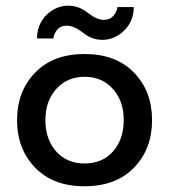

<svg xmlns="http://www.w3.org/2000/svg" viewBox="-20 -645 595 675"><path d="M168 -509.8C168 -518.2 171.9 -528 179.7 -539.1C188.2 -549.5 199.9 -554.7 214.8 -554.7C231.8 -554.7 250.7 -546.5 271.5 -530.3C292.3 -513.3 315.1 -504.9 339.8 -504.9C368.5 -504.9 393.9 -515.6 416 -537.1C438.8 -559.2 450.2 -586.9 450.2 -620.1H392.6C392.6 -611.7 388.3 -601.9 379.9 -590.8C371.4 -580.4 359.7 -575.2 344.7 -575.2C328.4 -575.2 309.9 -583.3 289.1 -599.6C268.2 -616.5 245.1 -625 219.7 -625C191.7 -625 166.3 -614.3 143.6 -592.8C121.4 -570.6 110.3 -543 110.3 -509.8ZM277.3 -70.3C236.3 -70.3 203.1 -84.3 177.7 -112.3C152.3 -141 139.6 -177.7 139.6 -222.7C139.6 -267.6 152.3 -304 177.7 -332C203.1 -360.7 236.3 -375 277.3 -375C319 -375 352.2 -360.7 377 -332C402.3 -304 415 -267.6 415 -222.7C415 -177.7 402.3 -141 377 -112.3C352.2 -84.3 319 -70.3 277.3 -70.3ZM277.3 9.8C350.9 9.8 408.9 -12 451.2 -55.7C493.5 -99.3 514.6 -154.9 514.6 -222.7C514.6 -290.4 493.5 -346 451.2 -389.6C408.9 -433.3 350.9 -455.1 277.3 -455.1C203.8 -455.1 145.8 -433.3 103.5 -389.6C61.2 -346 40 -290.4 40 -222.7C40 -154.9 61.2 -99.3 103.5 -55.7C145.8 -12 203.4 9.8 276.4 9.8Z"/></svg>

Font: Helmet
Style: Regular
Weight: 400
Designer: Carl Enlund
Version: 1.0